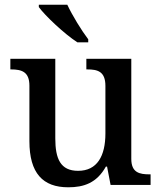

<svg xmlns="http://www.w3.org/2000/svg" viewBox="-20 -786 684 816"><path d="M309 -606H355V-619C326 -657 287 -721 266 -766H145V-756C170 -721 253 -642 309 -606ZM270 10C336 10 391 -8 430 -78H435L450 0H620V-45H616C573 -45 538 -52 538 -111V-536H347V-491H351C394 -491 428 -483 428 -421V-219C428 -123 393 -60 312 -60C237 -60 215 -111 215 -198V-536H24V-491H27C72 -491 105 -481 105 -422V-186C105 -50 162 10 270 10Z"/></svg>

Font: Noto Serif Malayalam Medium
Style: Regular
Weight: 500
Designer: Indian type Foundry, Jelle Bosma, Monotype Design Team
Foundry: Monotype Imaging Inc.
Version: Version 2.104